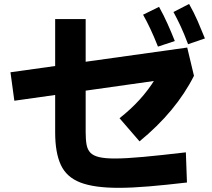

<svg xmlns="http://www.w3.org/2000/svg" viewBox="-20 -873 1040 944"><path d="M562.5 50.5Q443.2 50.5 375.3 24.4Q307.3 -1.7 279.3 -61.8Q251.2 -121.8 251.2 -222.2V-779.2H401.2V-222.2Q401.2 -186.2 405.7 -161.7Q410.2 -137.3 424.2 -122.4Q438.3 -107.5 467.2 -100.6Q496.2 -93.7 544.2 -93.7Q599 -93.7 683.8 -101.5Q768.7 -109.3 893.8 -124L899.2 24.3Q794.8 36.5 711.5 43.5Q628.2 50.5 562.5 50.5ZM666 -178 567.7 -291.8Q623 -335.3 666.3 -382.9Q709.5 -430.5 742 -483.3L766.5 -479L50.5 -377.7L31.5 -517.7L900.5 -639.2L933.7 -500.3Q845.5 -325.3 666 -178ZM756.7 -643.8Q736.8 -693.8 719.4 -730.8Q702 -767.8 683.5 -800.7L762 -839.3Q784.7 -798.8 803.8 -755.9Q823 -713 839.5 -671.3ZM904.7 -655.7Q885.5 -706.7 868 -744.3Q850.5 -781.8 832.8 -814L909.7 -853.5Q933.3 -812 952.1 -768.9Q970.8 -725.8 987.5 -684Z"/></svg>

Font: Murecho Thin
Style: Regular
Weight: 100
Designer: Neil Summerour
Foundry: Positype
Version: Version 1.010